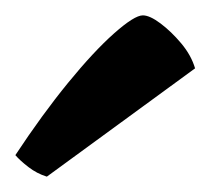

<svg xmlns="http://www.w3.org/2000/svg" viewBox="-20 -795 274 250"><path d="M41 -565Q28 -569 17 -577.5Q6 -586 0 -593Q35 -646 68.5 -687Q102 -728 128.5 -751.5Q155 -775 166 -775Q175 -775 189 -764.5Q203 -754 216 -738.5Q229 -723 234 -706Z"/></svg>

Font: Texturina 12pt
Style: Bold
Weight: 700
Designer: Guillermo Torres Carreño
Foundry: Omnibus-Type
Version: Version 1.002